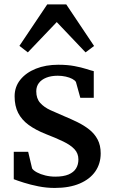

<svg xmlns="http://www.w3.org/2000/svg" viewBox="-20 -870 532 900"><path d="M236.5 11Q198 11 160.2 3.5Q122.5 -4 91.8 -13.8Q61 -23.5 44.5 -30V-158.5H112L130.5 -80.5Q136.5 -71 153.2 -62Q170 -53 192.5 -47.5Q215 -42 239 -42Q277.5 -42 301.5 -52.2Q325.5 -62.5 336.5 -80.5Q347.5 -98.5 347.5 -122.5Q347.5 -151 329.2 -170.5Q311 -190 277 -206.5Q243 -223 195 -241.5Q147 -260.5 114.2 -284.5Q81.5 -308.5 65 -341Q48.5 -373.5 48.5 -418.5Q48.5 -463 75.2 -496.2Q102 -529.5 148.2 -548Q194.5 -566.5 253 -566.5Q296.5 -566.5 329.2 -560.2Q362 -554 384.2 -546.8Q406.5 -539.5 419.5 -536.5V-411.5H356.5L336 -485.5Q331.5 -493.5 318.8 -500.2Q306 -507 288 -511Q270 -515 250.5 -515Q220 -515 197.2 -506Q174.5 -497 162.2 -480.8Q150 -464.5 150 -442Q150 -408 168.5 -387.5Q187 -367 216.8 -353.5Q246.5 -340 279.5 -326Q312 -312.5 342.8 -297.5Q373.5 -282.5 398.2 -263Q423 -243.5 437.5 -216.2Q452 -189 452 -151Q452 -103 426.8 -66.5Q401.5 -30 353.2 -9.5Q305 11 236.5 11ZM110.5 -624.5 71 -655 201.5 -849.5H290.5L421 -654.5L381 -624.5L246 -766.5Z"/></svg>

Font: Merriweather 20pt Medium
Style: Regular
Weight: 500
Version: Version 2.100